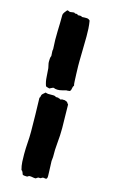

<svg xmlns="http://www.w3.org/2000/svg" viewBox="-117 -790 497 842"><g transform="rotate(15 131.5 -369.0)"><path d="M79.1 -744.1Q84 -744.1 86.9 -742.2Q89.8 -740.2 93.8 -740.2Q101.6 -741.2 107.4 -742.2Q113.3 -743.2 115.2 -739.3Q126 -740.2 127 -738.3Q127.9 -736.3 129.9 -735.4Q141.6 -736.3 144.5 -735.4Q147.5 -734.4 148.4 -732.4Q163.1 -733.4 171.4 -732.9Q179.7 -732.4 185.5 -725.6Q188.5 -708 189.5 -690.4Q190.4 -672.9 190.4 -655.3Q190.4 -627 189.5 -599.1Q188.5 -571.3 188.5 -543Q188.5 -537.1 188.5 -520.5Q188.5 -503.9 189.5 -486.3Q190.4 -468.8 190.9 -453.1Q191.4 -437.5 193.4 -432.6Q188.5 -426.8 188 -419.4Q187.5 -412.1 182.6 -405.3Q171.9 -403.3 170.9 -403.8Q169.9 -404.3 168 -404.3Q158.2 -402.3 148.4 -399.4Q138.7 -396.5 127.9 -396.5Q117.2 -396.5 109.4 -400.4Q104.5 -399.4 100.6 -397Q96.7 -394.5 91.8 -392.6Q86.9 -394.5 83 -395Q79.1 -395.5 75.2 -398.4Q68.4 -417 67.4 -437.5Q66.4 -458 64.5 -477.5Q63.5 -484.4 61.5 -491.7Q59.6 -499 59.6 -504.9Q59.6 -510.7 60.1 -519Q60.5 -527.3 63.5 -532.2Q63.5 -543 62.5 -549.3Q61.5 -555.7 63.5 -563.5Q60.5 -607.4 62 -644.5Q63.5 -681.6 63.5 -718.8Q63.5 -723.6 69.3 -731.9Q75.2 -740.2 79.1 -744.1ZM81.1 -371.1Q83 -370.1 87.4 -369.1Q91.8 -368.2 93.8 -368.2Q107.4 -368.2 116.2 -368.2Q125 -368.2 129.9 -363.3Q132.8 -364.3 135.3 -363.8Q137.7 -363.3 140.6 -363.3Q142.6 -361.3 145.5 -361.3Q148.4 -361.3 150.4 -358.4Q160.2 -361.3 161.1 -360.8Q162.1 -360.4 164.1 -360.4Q170.9 -361.3 174.8 -358.9Q178.7 -356.4 181.6 -356.4Q183.6 -352.5 185.5 -350.6Q187.5 -348.6 189.5 -345.7Q189.5 -318.4 190.4 -292Q191.4 -265.6 191.4 -239.3Q191.4 -205.1 188 -172.4Q184.6 -139.6 185.5 -106.4Q185.5 -101.6 184.6 -97.2Q183.6 -92.8 183.6 -87.9Q183.6 -75.2 184.6 -63Q185.5 -50.8 185.5 -39.1Q185.5 -34.2 186 -22Q186.5 -9.8 181.6 -6.8Q176.8 -5.9 174.3 -6.8Q171.9 -7.8 169.9 -7.8Q163.1 -7.8 159.7 -4.4Q156.2 -1 147.5 -2.9Q143.6 -2 140.1 1Q136.7 3.9 134.8 3.9Q127.9 3.9 121.6 2.4Q115.2 1 108.4 1Q104.5 1 102.1 3.4Q99.6 5.9 95.7 5.9Q92.8 5.9 86.4 5.4Q80.1 4.9 77.1 2.9Q75.2 -2 73.2 -7.3Q71.3 -12.7 66.4 -15.6Q61.5 -33.2 60.5 -51.3Q59.6 -69.3 59.6 -85.9Q59.6 -111.3 61.5 -137.2Q63.5 -163.1 63.5 -188.5Q63.5 -226.6 62.5 -265.1Q61.5 -303.7 60.5 -341.8Q63.5 -344.7 64 -349.1Q64.5 -353.5 66.4 -357.4Q69.3 -361.3 73.2 -364.3Q77.1 -367.2 81.1 -371.1Z"/></g></svg>

Font: Caesar Dressing
Style: Regular
Weight: 400
Designer: Dathan Boardman
Foundry: Open Window
Version: Version 1.000